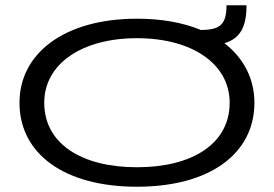

<svg xmlns="http://www.w3.org/2000/svg" viewBox="-20 -698 1040 729"><path d="M500 11C776 11 946 -114 946 -308C946 -399 905 -478 832 -534C894 -552 916 -599 916 -678H840C840 -602 813 -585 743 -584C676 -612 594 -627 500 -627C224 -627 54 -495 54 -308C54 -114 224 11 500 11ZM500 -63C290 -63 148 -152 148 -308C148 -455 290 -553 500 -553C710 -553 852 -455 852 -308C852 -152 710 -63 500 -63Z"/></svg>

Font: Inconsolata UltraExpanded
Style: Regular
Weight: 400
Width: 9
Monospace: yes
Designer: Raph Levien, Cyreal, Brenton Simpson
Foundry: Raph Levien, Cyreal, Google
Version: Version 3.100